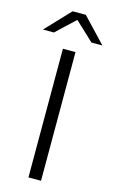

<svg xmlns="http://www.w3.org/2000/svg" viewBox="-160 -873 546 921"><g transform="rotate(15 113.0 -412.0)"><path d="M144.5 0H82V-639H144.5ZM80.5 -824.5H146L260 -704V-703H206.5L115 -789H111.5L20 -703H-33.5V-704Z"/></g></svg>

Font: Anek Telugu Light
Style: Regular
Weight: 300
Version: Version 1.003